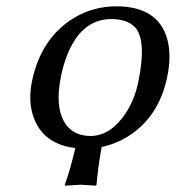

<svg xmlns="http://www.w3.org/2000/svg" viewBox="-20 -459 555 606"><path d="M81.5 -205.1Q109.9 -337.9 210.9 -400.9Q272.9 -439 347.2 -439Q477.1 -439 507.3 -337.9Q522.5 -285.2 507.3 -213.9Q481 -90.3 385.3 -29.3Q345.7 -4.4 300.8 4.9Q288.6 73.7 284.7 124L282.2 127Q280.3 127 234.9 124L185.1 127L184.6 124Q200.2 82 217.8 8.3Q116.7 -3.9 85.9 -88.9Q67.9 -140.6 81.5 -205.1ZM332 -398.9Q230 -398.9 185.5 -267.6Q178.2 -245.6 173.3 -222.2Q150.4 -113.8 191.4 -61.5Q217.8 -30.3 265.1 -29.8Q329.1 -29.8 377 -102.1Q404.3 -144 415.5 -195.8Q444.3 -332 405.8 -373.5Q381.3 -398.4 332 -398.9Z"/></svg>

Font: Linux Biolinum Slanted O
Style: Slanted
Weight: 400
Designer: Philipp H. Poll
Foundry: Philipp H. Poll
Version: Version 1.0.4